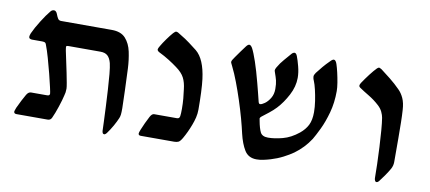

<svg xmlns="http://www.w3.org/2000/svg" viewBox="-56 -719 2088 932"><g transform="rotate(10 988.0 -252.5)"><path d="M489.3 23.4Q481 23.4 479.5 8.8Q479 -6.3 477.8 -38.3Q476.6 -70.3 474.6 -110.8Q472.7 -151.4 470.2 -192.6Q467.8 -233.9 464.6 -268.3Q461.4 -302.7 457 -321.3Q450.7 -345.7 438.2 -356.9Q425.8 -368.2 402.8 -368.2H245.6Q240.2 -368.2 237.1 -367.4Q233.9 -366.7 233.9 -361.3Q233.9 -357.9 234.9 -352.8Q235.8 -347.7 236.3 -343.8Q240.7 -322.3 246.8 -294.2Q252.9 -266.1 258.5 -238.8Q264.2 -211.4 267.8 -190.7Q271.5 -169.9 271.5 -162.6Q271.5 -152.3 270.3 -144.3Q269 -136.2 266.6 -127.9Q261.7 -106 250 -70.6Q238.3 -35.2 227.5 -12.2Q221.7 1 207.5 1H53.7Q41 1 41 -9.8Q41 -9.8 42.5 -15.6Q43.9 -21.5 47.4 -29.3Q57.1 -50.8 65.7 -66.9Q74.2 -83 83 -98.6Q92.3 -114.7 105.5 -114.7H184.6Q197.3 -114.7 197.3 -125Q197.3 -129.4 191.4 -156Q185.5 -182.6 176 -220Q166.5 -257.3 156 -294.2Q145.5 -331.1 136.2 -355Q133.3 -364.7 127.4 -366.5Q121.6 -368.2 114.7 -368.2H65.4Q60.5 -368.2 55.2 -370.6Q49.8 -373 49.8 -380.9Q49.8 -386.2 54.2 -397.5Q66.9 -425.8 89.4 -461.4Q111.8 -497.1 129.4 -518.1Q136.2 -526.9 146.5 -526.9Q151.9 -526.9 156 -522.5Q160.2 -518.1 162.1 -512.7Q168 -497.1 173.1 -489.5Q178.2 -481.9 189 -481.9H438.5Q483.9 -481.9 506.6 -456.8Q529.3 -431.6 537.6 -392.6Q545.9 -353.5 547.9 -311.5Q550.3 -257.8 552.2 -203.9Q554.2 -149.9 554.7 -116.2Q554.7 -95.2 553.5 -85Q552.2 -74.7 548.8 -66.9Q541.5 -49.3 529.1 -27.1Q516.6 -4.9 501.5 15.6Q499.5 18.1 496.3 20.8Q493.2 23.4 489.3 23.4Z M666 0Q654.3 0 654.3 -9.8Q654.3 -14.2 660.4 -29.5Q666.5 -44.9 675.3 -63.7Q684.1 -82.5 691.9 -97.2Q701.2 -114.7 711.9 -114.7H824.7Q836.4 -114.7 838.4 -127.2Q840.3 -139.6 840.3 -163.6Q840.3 -189.9 838.1 -214.4Q835.9 -238.8 833 -258.8Q829.6 -291.5 817.9 -314.5Q806.2 -337.4 776.4 -358.9Q758.8 -372.1 735.6 -386.7Q712.4 -401.4 683.6 -415.5Q674.3 -420.9 674.3 -427.7Q674.3 -432.6 682.1 -445.3Q691.4 -461.4 706.8 -482.9Q722.2 -504.4 734.4 -518.1Q743.2 -527.8 748.5 -527.8Q752.9 -527.8 758.5 -524.7Q764.2 -521.5 773.9 -515.1Q796.4 -502 818.4 -485.6Q840.3 -469.2 856.9 -456.1Q900.9 -419.9 913.1 -323.7Q916.5 -297.9 918.2 -257.1Q919.9 -216.3 919.9 -174.3Q919.9 -153.8 915.3 -134.5Q910.6 -115.2 903.3 -96.2Q888.7 -57.6 870.1 -25.4Q859.9 -7.8 851.6 -3.9Q843.3 0 830.6 0Z M1239.3 15.1Q1198.7 15.1 1179.4 -16.4Q1160.2 -47.9 1148.9 -96.2Q1142.1 -127 1130.9 -168Q1119.6 -209 1105.2 -253.2Q1090.8 -297.4 1075.4 -337.9Q1060.1 -378.4 1045.4 -407.7Q1042.5 -414.6 1039.3 -420.4Q1036.1 -426.3 1036.1 -429.2Q1036.1 -434.1 1039.6 -439.9Q1040.5 -441.9 1050 -455.6Q1059.6 -469.2 1072 -486.6Q1084.5 -503.9 1093.8 -516.1Q1102.1 -526.9 1108.9 -526.9Q1116.2 -526.9 1124 -513.7Q1134.8 -493.7 1149.2 -451.2Q1163.6 -408.7 1178.7 -350.6Q1184.6 -328.6 1189.9 -307.1Q1195.3 -285.6 1201.7 -259.8Q1202.6 -257.8 1204.3 -254.9Q1206.1 -252 1209.5 -252Q1217.8 -252 1232.2 -262.2Q1246.6 -272.5 1258.3 -291.7Q1270 -311 1270 -336.9Q1270 -362.8 1265.9 -379.2Q1261.7 -395.5 1254.9 -414.1Q1253.9 -418 1252.7 -420.7Q1251.5 -423.3 1251.5 -425.8Q1251.5 -431.6 1256.8 -440.9Q1270.5 -464.8 1287.1 -483.4Q1303.7 -502 1314.5 -515.1Q1320.3 -522.5 1324.7 -524.7Q1329.1 -526.9 1331.1 -526.9Q1339.8 -526.9 1345.2 -512.7Q1352.1 -495.1 1359.9 -465.3Q1367.7 -435.5 1367.7 -409.2Q1367.7 -366.2 1345.2 -323.5Q1322.8 -280.8 1294.4 -250.5Q1279.8 -234.9 1260.5 -219.7Q1241.2 -204.6 1226.6 -193.4Q1219.7 -187.5 1219.7 -183.6Q1219.7 -181.2 1221.7 -172.4Q1228.5 -135.3 1237.8 -116.9Q1247.1 -98.6 1275.9 -98.6Q1307.6 -98.6 1347.4 -109.1Q1387.2 -119.6 1425.3 -150.4Q1449.7 -170.4 1462.2 -195.1Q1474.6 -219.7 1474.6 -258.8Q1474.6 -284.2 1470.2 -313.2Q1465.8 -342.3 1459.7 -368.2Q1453.6 -394 1447.3 -408.7Q1443.8 -416.5 1442.9 -421.6Q1441.9 -426.8 1441.9 -429.7Q1441.9 -437 1449.7 -448.2Q1462.4 -464.8 1476.8 -481.9Q1491.2 -499 1507.8 -515.1Q1518.6 -526.9 1525.4 -526.9Q1534.7 -526.9 1541 -508.3Q1546.4 -492.2 1552 -468Q1557.6 -443.8 1561.5 -419.7Q1565.4 -395.5 1565.4 -378.9Q1565.4 -321.3 1551.8 -272Q1538.1 -222.7 1520.5 -186.3Q1502.9 -149.9 1491.2 -130.4Q1460.9 -83.5 1414.6 -49.8Q1394.5 -35.6 1366.5 -21.2Q1338.4 -6.8 1307.6 2.4Q1289.6 7.8 1272.2 11.5Q1254.9 15.1 1239.3 15.1Z M1831.5 22.5Q1826.7 22.5 1824 16.6Q1821.3 10.7 1821.3 4.4Q1821.3 -23.9 1820.1 -64.2Q1818.8 -104.5 1816.7 -147.7Q1814.5 -190.9 1811.5 -228.5Q1808.6 -266.1 1804.7 -289.6Q1802.7 -302.2 1795.4 -317.9Q1788.1 -333.5 1772.9 -347.2Q1749.5 -368.7 1721.4 -385.5Q1693.4 -402.3 1677.7 -413.1Q1668.9 -418.5 1668.9 -424.3Q1668.9 -430.2 1674.3 -438.5Q1689.5 -461.4 1707.3 -484.6Q1725.1 -507.8 1738.8 -521.5Q1745.1 -526.9 1748.5 -526.9Q1751 -526.9 1761.2 -521Q1779.8 -507.3 1807.6 -485.1Q1835.4 -462.9 1857.9 -439.9Q1873.5 -424.8 1884 -402.1Q1894.5 -379.4 1896.5 -344.7Q1898.4 -315.9 1898.9 -283.9Q1899.4 -252 1899.7 -205.8Q1899.9 -159.7 1899.9 -88.4Q1899.9 -70.3 1891.1 -54.2Q1881.8 -37.6 1867.2 -16.6Q1852.5 4.4 1843.8 15.1Q1837.9 22.5 1831.5 22.5Z"/></g></svg>

Font: David Libre Medium
Style: Regular
Weight: 500
Designer: Ismar David, J. Victor Gaultney, Annie Olsen and Meir Sadan
Foundry: Monotype Imaging Inc. & SIL International
Version: Version 1.100; ttfautohint (v1.8.4.7-5d5b)